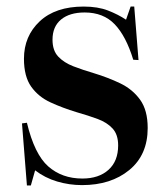

<svg xmlns="http://www.w3.org/2000/svg" viewBox="-20 -550 505 585"><path d="M62 15 47 -174 62 -176Q85 -80 127 -43Q169 -6 231 -6Q281 -6 310.5 -32.5Q340 -59 340 -107Q340 -140 323 -158.5Q306 -177 277.5 -187.5Q249 -198 214 -208Q171 -221 134 -238Q97 -255 75 -286Q53 -317 53 -371Q53 -440 101 -485Q149 -530 235 -530Q278 -530 309 -518Q340 -506 364 -490L378 -530H389L402 -367L386 -368Q364 -440 329.5 -476Q295 -512 238 -512Q192 -512 166 -490.5Q140 -469 140 -429Q140 -396 157.5 -377.5Q175 -359 203.5 -348Q232 -337 266 -327Q309 -314 346.5 -296Q384 -278 407 -246Q430 -214 430 -160Q430 -78 374 -32Q318 14 230 14Q191 14 154 3Q117 -8 87 -31L74 15Z"/></svg>

Font: Literata 72pt SemiBold
Style: Regular
Weight: 600
Designer: Latin by Veronika Burian and Jose Scaglione. Greek by Irene Vlachou. Cyrillic by Vera Evstafieva.
Foundry: TypeTogether
Version: Version 3.002